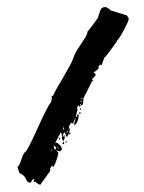

<svg xmlns="http://www.w3.org/2000/svg" viewBox="-20 -531 406 540"><path d="M121 -50 93 -11Q83 -16 81.5 -18Q80 -20 76 -20H74L77 -27Q71 -27 69.5 -23Q68 -19 64 -15Q64 -19 61 -19L60 -18Q57 -18 52.5 -28.5Q48 -39 35 -44L29 -61Q35 -66 40 -82Q45 -98 50 -103Q53 -103 63 -122.5Q73 -142 84 -166.5Q95 -191 106 -213.5Q117 -236 123 -243Q126 -252 126 -255Q126 -257 125.5 -258Q125 -259 125 -260Q125 -261 126 -262L129 -261Q133 -271 141.5 -285.5Q150 -300 159 -315.5Q168 -331 176 -345.5Q184 -360 187 -370Q190 -380 196.5 -390Q203 -400 209.5 -409.5Q216 -419 221 -427.5Q226 -436 226 -442Q226 -442 230.5 -447.5Q235 -453 240.5 -460.5Q246 -468 251 -474.5Q256 -481 256 -483Q259 -494 262.5 -502.5Q266 -511 275 -511H279Q280 -509 285 -507Q290 -505 290 -502L336 -488Q342 -482 342 -477Q342 -475 338.5 -467Q335 -459 330 -449.5Q325 -440 319 -430Q313 -420 308 -416L309 -415Q296 -397 289.5 -388Q283 -379 280 -375.5Q277 -372 276 -371Q275 -370 273 -368L266 -348Q265 -348 264.5 -348.5Q264 -349 263 -349Q260 -349 259 -346.5Q258 -344 256 -343L258 -339Q253 -334 249.5 -331.5Q246 -329 243 -327Q249 -325 249 -320Q246 -314 243 -313Q240 -312 239 -306L244 -305Q239 -304 238 -301.5Q237 -299 236 -297L216 -257Q214 -251 214 -245Q214 -239 211 -234Q208 -235 207 -239L202 -231L200 -236L199 -234Q199 -233 197 -227L198 -221Q197 -220 195.5 -213Q194 -206 193 -204L197 -202L198 -204L196 -205L199 -210Q201 -208 201 -208L202 -209Q202 -207 200 -197Q198 -187 191 -179L190 -178Q189 -179 189 -182Q189 -187 191 -192.5Q193 -198 193 -200Q191 -198 188.5 -191.5Q186 -185 186 -183L184 -184Q181 -184 181 -187L173 -174Q176 -171 176 -166Q176 -161 173.5 -155.5Q171 -150 169 -146Q165 -148 165 -152Q165 -156 160 -159L156 -148L157 -145L161 -153Q161 -151 161.5 -148.5Q162 -146 162 -144Q162 -141 160 -137L158 -134Q155 -138 154.5 -141Q154 -144 154 -146V-150Q154 -156 151 -159L140 -138Q139 -136 138 -134.5Q137 -133 136 -131L137 -128Q139 -130 139 -130Q141 -130 147.5 -123.5Q154 -117 154 -113Q154 -109 152 -108Q150 -107 149 -105Q147 -106 143 -107Q139 -108 137 -108L144 -103Q144 -96 140 -84Q136 -72 132 -64L131 -63Q129 -61 129 -61L128 -62L127 -67L121 -57ZM138 -114V-116L136 -118L131 -122V-120Q131 -118 132 -115Q133 -112 134 -110Q135 -110 136 -111ZM161 -125 155 -127 159 -133ZM147 -144Q149 -143 149 -141V-138L145 -140ZM160 -175 156 -168 159 -166ZM206 -227Q207 -225 207 -225Q207 -224 208 -224V-223L207 -221Q205 -223 204 -228ZM178 -158V-157Q178 -153 175 -153Q174 -153 174 -155Q174 -158 177 -158ZM206 -215Q207 -215 207 -213Q207 -211 205 -211Q202 -211 202 -213Q202 -215 205 -215ZM207 -248V-244L209 -243V-244Q209 -247 208 -250ZM167 -130H163L167 -136ZM167 -159 169 -158Q171 -162 171 -163Q171 -164 170 -164ZM207 -235V-234Q207 -233 206.5 -233Q206 -233 206 -232L205 -231Q203 -231 203 -233Q203 -235 206 -235ZM124 -108 126 -107Q126 -109 126.5 -110Q127 -111 127 -112V-113ZM146 -115 140 -117 145 -113ZM211 -255H209Q208 -255 208 -254Q208 -253 209 -253H211H213Q213 -253 211 -255Z"/></svg>

Font: East Sea Dokdo
Style: Regular
Weight: 400
Designer: YoonDesign Inc.
Foundry: YoonDesign Inc.
Version: Version 1.00